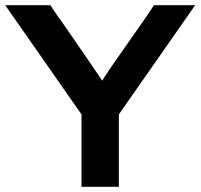

<svg xmlns="http://www.w3.org/2000/svg" viewBox="-28 -715 769 735"><path d="M-8 -695H165L195 -650Q195 -649 199 -644.5Q203 -640 205 -637Q353 -423 363 -406Q385 -442 462.5 -551.5Q540 -661 561 -695H719L427 -277V0H284V-277Z"/></svg>

Font: Coval
Style: ExtraBold
Weight: 800
Foundry: Context Ltd
Version: Version 001.000